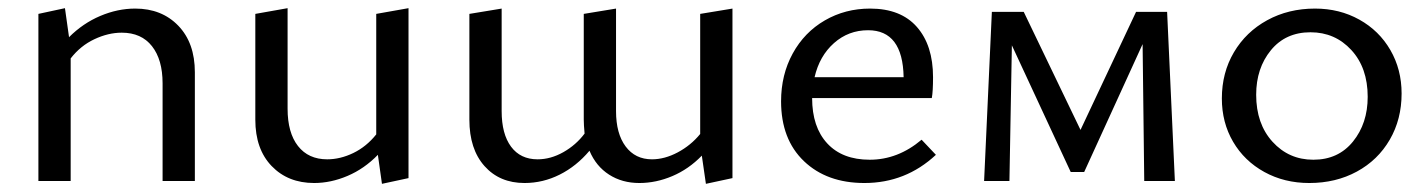

<svg xmlns="http://www.w3.org/2000/svg" viewBox="-20 -443 3493 470"><path d="M457 -266V0H378V-239Q378 -297 352 -330Q326 -363 278 -363Q245 -363 211 -347Q177 -331 153 -300V0H74V-409L139 -423L149 -352Q183 -386 225.5 -404Q268 -422 311 -422Q376 -422 416.5 -380Q457 -338 457 -266Z M980 -423V-7L915 7L905 -64Q872 -30 831 -12.5Q790 5 749 5Q685 5 645 -36.5Q605 -78 605 -150V-409L684 -423V-177Q684 -118 709.5 -85.5Q735 -53 781 -53Q813 -53 845 -68.5Q877 -84 901 -114V-409Z M1773 -422V-7L1708 7L1698 -62Q1666 -29 1626 -12Q1586 5 1545 5Q1503 5 1471 -15.5Q1439 -36 1423 -74Q1391 -36 1350 -15.5Q1309 5 1264 5Q1203 5 1166 -36.5Q1129 -78 1129 -150V-409L1208 -422V-171Q1208 -115 1231 -84Q1254 -53 1296 -53Q1328 -53 1359 -70.5Q1390 -88 1411 -116Q1409 -138 1409 -150V-409L1488 -422V-171Q1488 -116 1511.5 -84.5Q1535 -53 1576 -53Q1607 -53 1639 -70Q1671 -87 1694 -115V-409Z M2271 -64Q2197 5 2096 5Q2004 5 1948 -48.5Q1892 -102 1892 -195Q1892 -260 1920.5 -312Q1949 -364 1999 -393Q2049 -422 2110 -422Q2185 -422 2224.5 -377Q2264 -332 2264 -254Q2264 -219 2261 -203H1968Q1968 -132 2005 -92Q2042 -52 2109 -52Q2178 -52 2236 -101ZM1974 -254H2192Q2190 -369 2105 -369Q2057 -369 2021.5 -337.5Q1986 -306 1974 -254Z M2781 0 2777 -335 2634 -22H2601L2457 -332L2451 0H2389L2408 -414H2486L2625 -125L2761 -414H2837L2856 0Z M2971 -202Q2971 -265 3000.5 -315Q3030 -365 3082 -393.5Q3134 -422 3199 -422Q3259 -422 3307.5 -395Q3356 -368 3383.5 -320.5Q3411 -273 3411 -214Q3411 -151 3382 -101Q3353 -51 3301.5 -23Q3250 5 3185 5Q3124 5 3075 -22Q3026 -49 2998.5 -96Q2971 -143 2971 -202ZM3328 -206Q3328 -277 3288 -320.5Q3248 -364 3188 -364Q3127 -364 3091 -320Q3055 -276 3055 -211Q3055 -140 3095 -96Q3135 -52 3195 -52Q3256 -52 3292 -96.5Q3328 -141 3328 -206Z"/></svg>

Font: Ysabeau Infant Medium
Style: Regular
Weight: 500
Designer: Christian Thalmann (Catharsis Fonts)
Version: Version 0.003